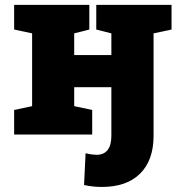

<svg xmlns="http://www.w3.org/2000/svg" viewBox="-20 -548 733 782"><path d="M395 213.4Q378.4 213.4 360.4 211.7Q342.3 210 322.3 205.6L328.6 76.2Q342.8 79.6 354.5 81.1Q366.2 82.5 373 82.5Q403.3 82.5 418.5 62.7Q433.6 43 433.6 4.9V-192.9H282.2V-115.7L355.5 -100.1V0H37.6V-100.1L110.8 -115.7V-412.1L37.6 -427.7V-528.3H282.2H343.8V-427.7L282.2 -412.1V-323.7H433.6V-412.1L372.1 -427.7V-528.3H665.5H678.7V-427.7L605.5 -412.1V4.9Q605.5 104.5 550.8 158.9Q496.1 213.4 395 213.4Z"/></svg>

Font: Roboto Slab LO Black
Style: Regular
Weight: 900
Designer: Google
Version: Version 2.000